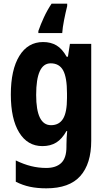

<svg xmlns="http://www.w3.org/2000/svg" viewBox="-20 -786 580 1046"><path d="M215 -557Q257 -557 288 -538.5Q319 -520 343 -477H350L361 -547H477V-19Q477 106 417.5 173Q358 240 232 240Q183 240 143 231.5Q103 223 66 204V88Q109 109 149.5 119Q190 129 232 129Q285 129 313.5 102Q342 75 342 14V4Q342 -13 343 -34Q344 -55 346 -72H342Q318 -29 286.5 -9.5Q255 10 211 10Q130 10 84.5 -64Q39 -138 39 -271Q39 -406 85.5 -481.5Q132 -557 215 -557ZM256 -441Q177 -441 177 -269Q177 -104 258 -104Q302 -104 323.5 -139Q345 -174 345 -252V-277Q345 -364 324 -402.5Q303 -441 256 -441ZM346 -753Q337 -717 329 -676.5Q321 -636 319 -606H189V-617Q201 -652 219 -691Q237 -730 261 -766H346Z"/></svg>

Font: Noto Sans Arabic Cond
Style: Bold
Weight: 700
Width: 3
Designer: Monotype Design Team, Nadine Chahine, Nizar Qandah and Khaled Hosny
Foundry: Monotype Imaging Inc.
Version: Version 2.012; ttfautohint (v1.8.4.7-5d5b)